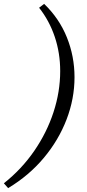

<svg xmlns="http://www.w3.org/2000/svg" viewBox="-105 -766 450 992"><path d="M123 -746Q201 -671 240.5 -573Q280 -475 280 -367Q280 -256 239 -149Q198 -42 121.5 49.5Q45 141 -63 206L-85 181Q7 108 72 13.5Q137 -81 171.5 -186.5Q206 -292 206 -399Q206 -492 178 -575.5Q150 -659 97 -726Z"/></svg>

Font: Piazzolla Thin Medium
Style: Italic
Weight: 500
Italic angle: -11.3°
Version: Version 2.005